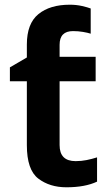

<svg xmlns="http://www.w3.org/2000/svg" viewBox="-20 -785 462 815"><path d="M276 -765Q192 -765 143 -725Q94 -685 94 -596V-541L22 -499V-440H94V-169Q94 -64 142.5 -27Q191 10 262 10Q341 10 392 -14V-117Q370 -110 347.5 -105.5Q325 -101 301 -101Q233 -101 233 -169V-440H386V-544H233V-595Q233 -653 290 -653Q312 -653 332.5 -649.5Q353 -646 365 -642V-749Q352 -754 328 -759.5Q304 -765 276 -765Z"/></svg>

Font: Noto Sans UI
Style: Bold
Weight: 700
Designer: Monotype Design Team
Foundry: Monotype Imaging Inc.
Version: Version 1.901